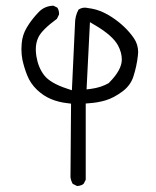

<svg xmlns="http://www.w3.org/2000/svg" viewBox="-20 -526 540 665"><path d="M388.7 -368.7Q401.9 -343.8 401.9 -319.8Q401.9 -283.7 357.9 -239.7L356.9 -238.3Q329.6 -222.7 295.4 -218.3L279.8 -216.3L291.5 -449.2L310.5 -438Q370.1 -402.8 388.7 -368.7ZM245.6 117.7Q247.1 118.2 249.3 118.2Q251.5 118.2 255.4 117.2Q263.2 115.7 269.5 110.8L276.9 96.7V-167.5L289.1 -168.5Q318.8 -170.4 346.4 -178.7Q374 -187 403.8 -209Q432.1 -230 441.9 -260.7Q453.1 -294.9 457.5 -332.5Q458.5 -339.4 458.5 -345.2Q458.5 -372.1 443.8 -393.6Q415 -435.5 367.2 -466.8Q339.4 -484.9 312.5 -492.7Q298.3 -496.6 282.2 -498.5Q278.3 -499.5 273.9 -499.5Q262.2 -499.5 252 -492.7Q239.7 -470.7 239.7 -442.4V-441.9L229 -213.4L212.9 -218.8Q154.3 -237.8 132.8 -265.6Q112.3 -292.5 106 -331.1Q104 -343.8 104 -355Q104 -378.9 113.3 -397.5Q126 -423.3 177.2 -460.9L184.1 -475.1Q184.6 -476.6 184.6 -478Q184.6 -490.2 178.7 -499.5L165 -506.3Q133.8 -505.4 113.3 -483.4Q88.9 -458 72.8 -430.7Q57.6 -405.3 55.2 -376Q54.2 -365.7 54.2 -356Q54.2 -336.4 57.6 -319.3Q63.5 -292 74.2 -265.1Q85.4 -236.8 107.9 -215.3Q130.4 -193.8 156.7 -182.9Q183.1 -171.9 214.4 -168.5L226.1 -167L224.1 87.4Q225.6 99.6 231.9 110.8Z"/></svg>

Font: NaikaiFont
Style: ExtraLight
Weight: 200
Version: Version 1.89